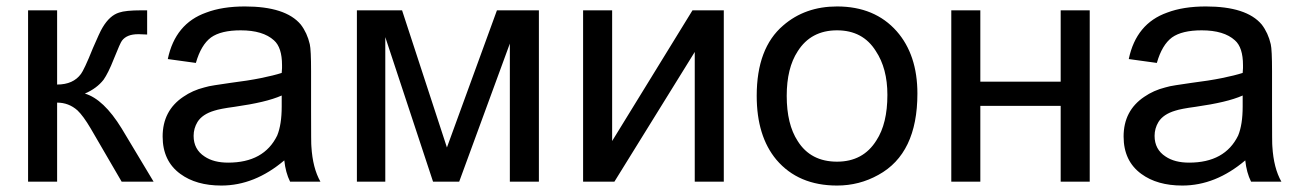

<svg xmlns="http://www.w3.org/2000/svg" viewBox="-20 -563 4034 595"><path d="M67 -531H157V-301Q207 -301 231 -334Q235 -339 244.5 -359Q254 -379 268 -414Q278 -437 285.5 -453.5Q293 -470 298 -478Q320 -515 349 -524Q369 -531 418 -531H436V-456L411 -457H408Q373 -457 358 -437Q353 -431 333 -381Q324 -358 316 -342Q308 -326 301 -316Q280 -289 243 -273Q301 -256 357 -165L456 0H357L261 -165Q238 -204 220 -221Q193 -245 157 -245V0H67Z M861 -66Q769 12 666 12Q588 12 539 -24Q484 -64 484 -140Q484 -220 548 -263Q577 -283 613 -292Q626 -296 646 -299Q666 -302 693 -306Q749 -313 788.5 -321Q828 -329 853 -337Q854 -346 854 -352Q854 -358 854 -361Q854 -416 829 -438Q795 -469 726 -469Q665 -469 634 -447Q603 -424 587 -368L500 -380Q523 -490 619 -524Q669 -543 739 -543Q865 -543 912 -487Q932 -461 940 -426Q944 -409 944 -342V-223Q944 -112 945 -109Q949 -42 973 0H879Q865 -28 861 -66ZM853 -267Q828 -256 792 -247.5Q756 -239 707 -232Q662 -226 644 -220Q607 -209 592 -185Q580 -165 580 -142Q580 -100 614 -78Q642 -59 687 -59Q798 -59 839 -143Q853 -177 853 -233Z M1086 -531H1226L1365 -106L1520 -531H1650V0H1560V-428L1403 0H1322L1174 -448V0H1086Z M1787 -531H1877V-126L2126 -531H2223V0H2133V-402L1884 0H1787Z M2325 -266Q2325 -414 2407 -484Q2475 -543 2574 -543Q2691 -543 2759 -466Q2823 -393 2823 -273Q2823 -87 2702 -21Q2643 12 2574 12Q2454 12 2386 -68Q2325 -141 2325 -266ZM2418 -266Q2418 -178 2452 -126Q2492 -62 2574 -62Q2655 -62 2696 -128Q2730 -180 2730 -269Q2730 -351 2694 -405Q2654 -469 2574 -469Q2493 -469 2452 -404Q2418 -352 2418 -266Z M2928 -531H3018V-310H3267V-531H3357V0H3267V-235H3018V0H2928Z M3839 -66Q3747 12 3644 12Q3566 12 3517 -24Q3462 -64 3462 -140Q3462 -220 3526 -263Q3555 -283 3591 -292Q3604 -296 3624 -299Q3644 -302 3671 -306Q3727 -313 3766.5 -321Q3806 -329 3831 -337Q3832 -346 3832 -352Q3832 -358 3832 -361Q3832 -416 3807 -438Q3773 -469 3704 -469Q3643 -469 3612 -447Q3581 -424 3565 -368L3478 -380Q3501 -490 3597 -524Q3647 -543 3717 -543Q3843 -543 3890 -487Q3910 -461 3918 -426Q3922 -409 3922 -342V-223Q3922 -112 3923 -109Q3927 -42 3951 0H3857Q3843 -28 3839 -66ZM3831 -267Q3806 -256 3770 -247.5Q3734 -239 3685 -232Q3640 -226 3622 -220Q3585 -209 3570 -185Q3558 -165 3558 -142Q3558 -100 3592 -78Q3620 -59 3665 -59Q3776 -59 3817 -143Q3831 -177 3831 -233Z"/></svg>

Font: MongolianScript
Style: Regular
Weight: 400
Designer: Bolorsoft LLC, NUM
Foundry: Bolorsoft LLC
Version: Version 3.2